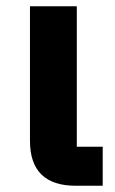

<svg xmlns="http://www.w3.org/2000/svg" viewBox="-20 -595 369 615"><path d="M223 0Q76 0 76 -144V-575H226V-125H309V0Z"/></svg>

Font: Anuphan
Style: Bold
Weight: 700
Designer: Mike Abbink, Paul van der Laan, Pieter van Rosmalen, Mint Tantisuwanna
Foundry: Bold Monday; Cadson Demak
Version: Version 3.002;hotconv 1.0.109;makeotfexe 2.5.65596